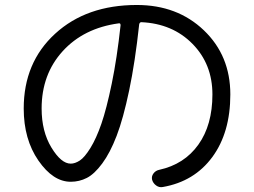

<svg xmlns="http://www.w3.org/2000/svg" viewBox="-20 -747 1040 786"><path d="M465.8 -651.4Q322.3 -631.8 236.3 -537.1Q150.4 -442.4 150.4 -302.7Q150.4 -209 190.4 -143.1Q230.5 -77.1 269.5 -77.1Q287.1 -77.1 306.6 -89.8Q326.2 -102.5 350.1 -141.1Q374 -179.7 395 -240.2Q416 -300.8 437.5 -404.8Q459 -508.8 473.6 -643.6Q473.6 -653.3 465.8 -651.4ZM269.5 -2.9Q197.3 -2.9 137.2 -89.8Q77.1 -176.8 77.1 -302.7Q77.1 -491.2 205.6 -608.9Q334 -726.6 540 -726.6Q706.1 -726.6 814.5 -623Q922.9 -519.5 922.9 -360.4Q922.9 -204.1 849.1 -104Q775.4 -3.9 646.5 18.6Q631.8 21.5 619.1 12.2Q606.4 2.9 602.5 -11.7Q599.6 -25.4 608.4 -37.1Q617.2 -48.8 631.8 -51.8Q734.4 -74.2 792 -154.8Q849.6 -235.4 849.6 -360.4Q849.6 -484.4 768.1 -567.4Q686.5 -650.4 558.6 -656.2Q551.8 -656.2 549.8 -647.5Q533.2 -493.2 508.8 -377Q484.4 -260.7 457.5 -190.9Q430.7 -121.1 398.4 -77.6Q366.2 -34.2 335.4 -18.6Q304.7 -2.9 269.5 -2.9Z"/></svg>

Font: Rounded Mgen+ 1mn regular
Style: Regular
Weight: 400
Designer: [Source Han Sans]
Ryoko NISHIZUKA  (kana & ideographs); Paul D. Hunt (Latin, Greek & Cyrillic); Wenlong ZHANG  (bopomofo
Version: Version 1.059.20150602